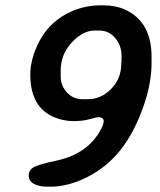

<svg xmlns="http://www.w3.org/2000/svg" viewBox="-20 -684 595 715"><path d="M432.6 -476.1Q432.6 -513.7 409.4 -542Q386.2 -570.3 348.6 -570.3H333Q288.1 -570.3 247.1 -525.6Q206.1 -481 206.1 -421.9V-397.9Q206.1 -365.2 229.2 -339.8Q252.4 -314.5 288.1 -314.5H308.1Q355.5 -314.5 393.6 -352.5Q431.6 -390.6 431.6 -447.8L432.6 -455.6ZM92.8 -406.2Q92.8 -454.1 115.2 -506.3Q137.7 -558.6 172.6 -592.3Q207.5 -626 254.9 -645Q302.2 -664.1 353.5 -664.1H366.2Q411.1 -664.1 447.3 -647.5Q543.9 -602.5 544.4 -473.6V-448.2Q544.4 -369.1 510 -276.1Q475.6 -183.1 425.3 -121.3Q375 -59.6 304.2 -24.2Q233.4 11.2 168 11.2H157.2Q126 11.2 106.4 0.7Q86.9 -9.8 86.9 -30.5Q86.9 -51.3 106.9 -62Q127 -72.8 188.5 -85.4Q298.3 -108.4 348.6 -189.5Q366.2 -218.3 366.2 -232.9Q366.2 -247.6 344.7 -247.6Q339.8 -247.6 314 -240.2Q288.1 -232.9 252 -232.9Q216.8 -233.4 182.6 -247.1Q92.8 -284.2 92.8 -406.2Z"/></svg>

Font: Averia Sans Libre
Style: Bold Italic
Weight: 700
Italic angle: -6.90001°
Version: Version 1.002